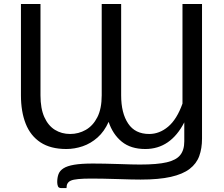

<svg xmlns="http://www.w3.org/2000/svg" viewBox="-20 -736 1120 958"><path d="M312 202.5H287Q272 202.5 269 193Q265.5 184 265.5 172.5Q265.5 150.5 271.8 133.2Q278 116 296.5 104Q315 92 350.2 86Q385.5 80 443.5 80Q494.5 80 574 82.5Q642.5 85 678 85Q765 85 812.2 73.8Q859.5 62.5 879 38Q899.5 13 899.5 -31V-125.5Q831 7.5 705 7.5Q632.5 7.5 587.5 -29.2Q542.5 -66 522 -128Q500.5 -80 466.8 -50Q433 -20 392.5 -6.2Q352 7.5 311 7.5Q232.5 7.5 182.2 -25.5Q132 -58.5 108.2 -118.8Q84.5 -179 84.5 -260.5V-716H182V-260.5Q182 -194.5 201.2 -151.8Q220.5 -109 254 -88.2Q287.5 -67.5 330 -67.5Q372 -67.5 408 -88Q444 -108.5 465.8 -151.2Q487.5 -194 487.5 -260.5V-716H584.5V-260.5Q584.5 -171.5 619.5 -119.5Q654 -67.5 724.5 -67.5Q775.5 -67.5 819 -104Q862.5 -140.5 890.5 -219V-716H988V-44.5Q988 4.5 974.2 42.5Q960.5 80.5 926.2 106.8Q892 133 832.5 146.5Q773 160 681.5 160Q641.5 160 569 157.5Q488 155 435 155Q356.5 155 334 165Q312 174.5 312 200Z"/></svg>

Font: Verano Sans
Style: Regular
Weight: 400
Designer: Lukasz Dziedzic with Adam Twardoch and Botio Nikoltchev
Foundry: tyPoland Lukasz Dziedzic
Version: Version 3.001;December 28, 2019;FontCreator 12.0.0.2547 64-b